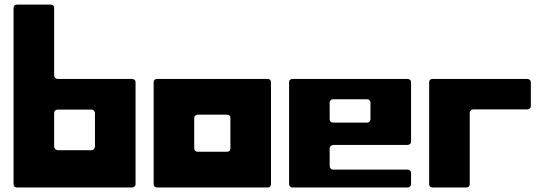

<svg xmlns="http://www.w3.org/2000/svg" viewBox="-20 -830 2410 850"><path d="M235.4 -480.5Q317.4 -480.5 400.4 -480.5Q482.4 -480.5 565.4 -480.5Q568.4 -480.5 570.3 -479.5Q573.2 -478.5 575.2 -476.6Q578.1 -474.6 579.1 -471.7Q580.1 -468.8 580.1 -465.8Q580.1 -353.5 580.1 -240.2Q580.1 -127.9 580.1 -14.6Q580.1 -11.7 579.1 -8.8Q578.1 -6.8 575.2 -3.9Q573.2 -2 570.3 -1Q568.4 0 565.4 0Q437.5 0 309.6 0Q182.6 0 54.7 0Q51.8 0 48.8 -1Q46.9 -2 43.9 -3.9Q42 -6.8 41 -8.8Q40 -11.7 40 -14.6Q40 -210 40 -405.3Q40 -599.6 40 -794.9Q40 -797.9 41 -800.8Q42 -803.7 43.9 -805.7Q46.9 -807.6 48.8 -808.6Q51.8 -809.6 54.7 -809.6Q92.8 -809.6 129.9 -809.6Q168 -809.6 205.1 -809.6Q208 -809.6 210.9 -808.6Q213.9 -807.6 215.8 -805.7Q217.8 -803.7 218.8 -800.8Q219.7 -797.9 219.7 -794.9Q219.7 -719.7 219.7 -645.5Q219.7 -570.3 219.7 -496.1Q219.7 -493.2 220.7 -490.2Q222.7 -487.3 224.6 -485.4Q226.6 -483.4 229.5 -481.4Q231.4 -480.5 235.4 -480.5ZM384.8 -165Q384.8 -165 384.8 -165Q384.8 -165 384.8 -165Q387.7 -165 390.6 -166Q393.6 -168 395.5 -169.9Q397.5 -171.9 398.4 -174.8Q399.4 -176.8 400.4 -179.7Q400.4 -217.8 400.4 -254.9Q400.4 -293 400.4 -330.1Q400.4 -333 398.4 -335.9Q397.5 -338.9 395.5 -340.8Q393.6 -342.8 390.6 -343.8Q387.7 -344.7 384.8 -344.7Q347.7 -344.7 309.6 -344.7Q272.5 -344.7 235.4 -344.7Q231.4 -344.7 229.5 -343.8Q226.6 -342.8 224.6 -340.8Q222.7 -338.9 220.7 -335.9Q219.7 -333 219.7 -330.1Q219.7 -293 219.7 -254.9Q219.7 -217.8 219.7 -179.7Q219.7 -176.8 221.7 -174.8Q222.7 -171.9 224.6 -169.9Q226.6 -168 229.5 -167Q232.4 -165 235.4 -165Q272.5 -165 309.6 -165Q347.7 -165 384.8 -165Z M660.2 -465.8Q660.2 -468.8 661.1 -471.7Q662.1 -473.6 664.1 -476.6Q667 -478.5 668.9 -479.5Q671.9 -480.5 674.8 -480.5Q797.9 -480.5 919.9 -480.5Q1042 -480.5 1165 -480.5Q1168 -480.5 1170.9 -479.5Q1172.9 -478.5 1175.8 -476.6Q1177.7 -474.6 1178.7 -471.7Q1179.7 -468.8 1179.7 -465.8Q1179.7 -352.5 1179.7 -240.2Q1179.7 -127.9 1179.7 -14.6Q1179.7 -11.7 1178.7 -8.8Q1177.7 -6.8 1175.8 -3.9Q1173.8 -2 1170.9 -1Q1168 0 1165 0Q1043 0 919.9 0Q797.9 0 674.8 0Q671.9 0 668.9 -1Q667 -2 664.1 -3.9Q662.1 -6.8 661.1 -8.8Q660.2 -11.7 660.2 -14.6Q660.2 -127.9 660.2 -240.2Q660.2 -352.5 660.2 -465.8ZM839.8 -172.9Q839.8 -169.9 840.8 -167Q842.8 -165 844.7 -162.1Q846.7 -160.2 849.6 -159.2Q851.6 -158.2 855.5 -158.2Q887.7 -158.2 919.9 -158.2Q952.1 -158.2 985.4 -158.2Q988.3 -158.2 991.2 -159.2Q993.2 -160.2 996.1 -162.1Q998 -165 999 -167Q1000 -169.9 1000 -172.9Q1000 -207 1000 -240.2Q1000 -273.4 1000 -307.6Q1000 -310.5 999 -313.5Q998 -315.4 996.1 -318.4Q993.2 -320.3 991.2 -321.3Q988.3 -322.3 985.4 -322.3Q952.1 -322.3 919.9 -322.3Q887.7 -322.3 855.5 -322.3Q851.6 -322.3 849.6 -321.3Q846.7 -320.3 844.7 -318.4Q842.8 -315.4 840.8 -313.5Q839.8 -310.5 839.8 -307.6Q839.8 -273.4 839.8 -240.2Q839.8 -207 839.8 -172.9Z M1259.8 -465.8Q1259.8 -468.8 1260.7 -471.7Q1261.7 -474.6 1263.7 -476.6Q1266.6 -478.5 1268.6 -479.5Q1271.5 -480.5 1274.4 -480.5Q1402.3 -480.5 1529.3 -480.5Q1657.2 -480.5 1785.2 -480.5Q1788.1 -480.5 1790 -479.5Q1793 -478.5 1794.9 -476.6Q1797.9 -474.6 1798.8 -471.7Q1799.8 -468.8 1799.8 -465.8Q1799.8 -400.4 1799.8 -335Q1799.8 -268.6 1799.8 -203.1Q1799.8 -200.2 1798.8 -197.3Q1797.9 -194.3 1794.9 -192.4Q1793 -190.4 1790 -189.5Q1788.1 -188.5 1785.2 -188.5Q1702.1 -188.5 1620.1 -188.5Q1537.1 -188.5 1455.1 -188.5Q1451.2 -188.5 1449.2 -186.5Q1446.3 -185.5 1444.3 -183.6Q1442.4 -181.6 1440.4 -178.7Q1439.5 -175.8 1439.5 -172.9Q1439.5 -153.3 1439.5 -133.8Q1439.5 -114.3 1439.5 -94.7Q1439.5 -90.8 1440.4 -88.9Q1442.4 -85.9 1444.3 -84Q1446.3 -81.1 1449.2 -80.1Q1451.2 -79.1 1455.1 -79.1Q1537.1 -79.1 1620.1 -79.1Q1702.1 -79.1 1785.2 -79.1Q1788.1 -79.1 1790 -78.1Q1793 -77.1 1794.9 -75.2Q1797.9 -72.3 1798.8 -70.3Q1799.8 -67.4 1799.8 -64.5Q1799.8 -51.8 1799.8 -40Q1799.8 -27.3 1799.8 -15.6Q1799.8 -11.7 1798.8 -9.8Q1797.9 -6.8 1794.9 -4.9Q1793 -2 1790 -1Q1788.1 0 1785.2 0Q1657.2 0 1529.3 0Q1402.3 0 1274.4 0Q1271.5 0 1268.6 -1Q1266.6 -2 1263.7 -4.9Q1261.7 -6.8 1260.7 -9.8Q1259.8 -11.7 1259.8 -15.6Q1259.8 -127.9 1259.8 -240.2Q1259.8 -353.5 1259.8 -465.8ZM1604.5 -287.1Q1607.4 -287.1 1610.4 -288.1Q1613.3 -289.1 1615.2 -291Q1617.2 -293.9 1618.2 -295.9Q1620.1 -298.8 1620.1 -301.8Q1620.1 -320.3 1620.1 -338.9Q1620.1 -357.4 1620.1 -376Q1620.1 -378.9 1618.2 -381.8Q1617.2 -384.8 1615.2 -386.7Q1613.3 -388.7 1610.4 -389.6Q1607.4 -390.6 1604.5 -390.6Q1567.4 -390.6 1529.3 -390.6Q1492.2 -390.6 1455.1 -390.6Q1451.2 -390.6 1449.2 -389.6Q1446.3 -388.7 1444.3 -386.7Q1441.4 -383.8 1440.4 -381.8Q1439.5 -378.9 1439.5 -376Q1439.5 -357.4 1439.5 -338.9Q1439.5 -320.3 1439.5 -301.8Q1439.5 -298.8 1440.4 -295.9Q1442.4 -293.9 1444.3 -291Q1446.3 -289.1 1449.2 -288.1Q1451.2 -287.1 1455.1 -287.1Q1492.2 -287.1 1529.3 -287.1Q1567.4 -287.1 1604.5 -287.1Z M2330.1 -465.8Q2330.1 -439.5 2330.1 -413.1Q2330.1 -386.7 2330.1 -360.4Q2330.1 -357.4 2329.1 -354.5Q2328.1 -352.5 2325.2 -349.6Q2323.2 -347.7 2320.3 -346.7Q2318.4 -345.7 2314.5 -345.7Q2254.9 -345.7 2195.3 -345.7Q2134.8 -345.7 2075.2 -345.7Q2071.3 -345.7 2069.3 -344.7Q2066.4 -343.8 2064.5 -340.8Q2062.5 -338.9 2060.5 -336.9Q2059.6 -334 2059.6 -331.1Q2059.6 -252 2059.6 -172.9Q2059.6 -93.8 2059.6 -14.6Q2059.6 -11.7 2058.6 -8.8Q2057.6 -6.8 2055.7 -3.9Q2053.7 -2 2050.8 -1Q2047.9 0 2044.9 0Q2007.8 0 1969.7 0Q1932.6 0 1894.5 0Q1891.6 0 1888.7 -1Q1886.7 -2 1883.8 -3.9Q1881.8 -6.8 1880.9 -8.8Q1879.9 -11.7 1879.9 -14.6Q1879.9 -127.9 1879.9 -240.2Q1879.9 -352.5 1879.9 -465.8Q1879.9 -468.8 1880.9 -471.7Q1881.8 -473.6 1883.8 -476.6Q1886.7 -478.5 1888.7 -479.5Q1891.6 -480.5 1894.5 -480.5Q2000 -480.5 2104.5 -480.5Q2210 -480.5 2314.5 -480.5Q2317.4 -480.5 2320.3 -479.5Q2323.2 -478.5 2325.2 -476.6Q2327.1 -473.6 2329.1 -471.7Q2330.1 -468.8 2330.1 -465.8Z"/></svg>

Font: pil love
Style: regular
Weight: 400
Designer: pierpaolo belleggia, riccardo antolini, manuela ilari
Foundry: pil communication
Version: Version 1.2